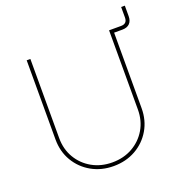

<svg xmlns="http://www.w3.org/2000/svg" viewBox="-147 -958 1043 1097"><g transform="rotate(-20 375.0 -409.0)"><path d="M614.3 -705.1V-727.5H671.4Q709 -727.5 709 -765.1V-829.1H731.4V-765.1Q731.4 -736.3 715.8 -720.7Q700.2 -705.1 671.4 -705.1ZM359.4 10.7Q285.2 10.7 225.8 -22.7Q166.5 -56.2 132.1 -114.3Q97.7 -172.4 97.7 -246.1V-727.5H120.1V-246.1Q120.1 -178.7 151.4 -125.7Q182.6 -72.8 236.8 -42.2Q291 -11.7 359.4 -11.7Q428.2 -11.7 482.2 -42.2Q536.1 -72.8 567.4 -125.7Q598.6 -178.7 598.6 -246.1V-727.5H621.1V-246.1Q621.1 -172.4 586.9 -114.3Q552.7 -56.2 493.4 -22.7Q434.1 10.7 359.4 10.7Z"/></g></svg>

Font: Inter Thin
Style: Regular
Weight: 250
Designer: Rasmus Andersson
Foundry: rsms
Version: Version 4.001;git-66647c0bb